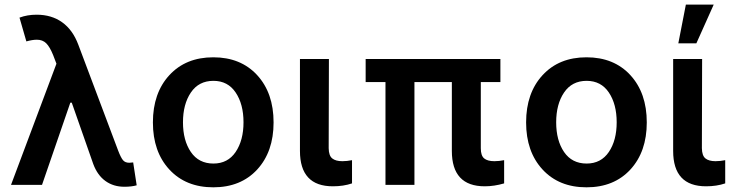

<svg xmlns="http://www.w3.org/2000/svg" viewBox="-20 -801 3167 832"><path d="M519 8.3Q471.7 8.3 437 -16.6Q402.3 -41.5 384.3 -89.8L291 -356H284.7L162.1 0H27.8L224.6 -524.9L210.4 -562Q195.8 -598.1 180.2 -613.5Q164.6 -628.9 139.6 -628.9Q120.6 -628.9 94.2 -621.6L64.5 -724.6Q98.1 -737.3 138.7 -737.3Q203.6 -737.3 249.5 -704.3Q295.4 -671.4 319.3 -607.4L492.2 -147.9Q503.4 -118.7 512.7 -107.2Q522 -95.7 540.5 -95.7Q543.9 -95.7 557.1 -97.2L572.3 2Q549.8 8.3 519 8.3Z M642.6 -270.5Q642.6 -397.9 713.9 -475.3Q785.2 -552.7 904.3 -552.7Q1023.4 -552.7 1094.5 -475.3Q1165.5 -397.9 1165.5 -270.5Q1165.5 -143.6 1094.5 -66.4Q1023.4 10.7 904.3 10.7Q785.2 10.7 713.9 -66.4Q642.6 -143.6 642.6 -270.5ZM904.8 -92.3Q967.3 -92.3 1001.2 -142.6Q1035.2 -192.9 1035.2 -271Q1035.2 -349.6 1001.2 -400.1Q967.3 -450.7 904.8 -450.7Q841.3 -450.7 807.1 -400.1Q772.9 -349.6 772.9 -271Q772.9 -192.4 807.1 -142.3Q841.3 -92.3 904.8 -92.3Z M1279.8 -545.4H1405.3L1404.3 -158.7Q1404.8 -126.5 1419.7 -114.5Q1434.6 -102.5 1463.4 -102.5Q1483.4 -102.5 1505.4 -106.9V-6.3Q1468.3 6.3 1422.4 6.3Q1279.8 6.3 1279.8 -147Z M2148.4 -545.4V-445.3H2063.5V-158.7Q2063.5 -126.5 2078.1 -114.5Q2092.8 -102.5 2122.1 -102.5Q2142.6 -102.5 2164.6 -106.9V-6.3Q2121.6 6.3 2080.6 6.3Q1938 6.3 1938 -147V-445.3H1775.9V0H1650.4V-445.3H1564.5V-545.4Z M2259.8 -270.5Q2259.8 -397.9 2331.1 -475.3Q2402.3 -552.7 2521.5 -552.7Q2640.6 -552.7 2711.7 -475.3Q2782.7 -397.9 2782.7 -270.5Q2782.7 -143.6 2711.7 -66.4Q2640.6 10.7 2521.5 10.7Q2402.3 10.7 2331.1 -66.4Q2259.8 -143.6 2259.8 -270.5ZM2522 -92.3Q2584.5 -92.3 2618.4 -142.6Q2652.3 -192.9 2652.3 -271Q2652.3 -349.6 2618.4 -400.1Q2584.5 -450.7 2522 -450.7Q2458.5 -450.7 2424.3 -400.1Q2390.1 -349.6 2390.1 -271Q2390.1 -192.4 2424.3 -142.3Q2458.5 -92.3 2522 -92.3Z M2919.4 -613.3 2952.1 -781.2H3072.8L2997.6 -613.3ZM2897 -545.4H3022.5L3021.5 -158.7Q3022 -126.5 3036.9 -114.5Q3051.8 -102.5 3080.6 -102.5Q3100.6 -102.5 3122.6 -106.9V-6.3Q3085.4 6.3 3039.6 6.3Q2897 6.3 2897 -147Z"/></svg>

Font: Interop SemBd
Style: Regular
Weight: 600
Designer: Rasmus Andersson, Google, Jang Haemin
Foundry: jhaemin
Version: Version 1.007